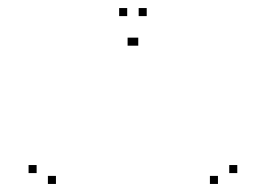

<svg xmlns="http://www.w3.org/2000/svg" viewBox="-20 -795 660 477"><path d="M119 -338V-358H99V-338ZM317 -681.5V-701.5H297V-681.5ZM323.5 -681.5V-701.5H303.5V-681.5ZM521.5 -338V-358H501.5V-338ZM569.5 -365V-385H549.5V-365ZM344.5 -755V-775H324.5V-755ZM296 -755V-775H276V-755ZM71 -365V-385H51V-365Z"/></svg>

Font: Monaspace Krypton Dots Var
Style: Regular
Weight: 400
Designer: Riley Cran and the Lettermatic Team
Version: Version 1.100 (Monaspace Krypton Dots)